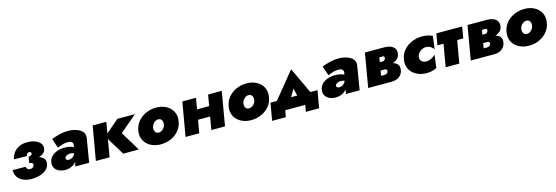

<svg xmlns="http://www.w3.org/2000/svg" viewBox="24 -1461 7278 2513"><g transform="rotate(-15 3663.0 -204.0)"><path d="M295 -229Q355 -227 405.5 -235.5Q456 -244 489 -267.5Q522 -291 528 -333Q534 -378 506 -408.5Q478 -439 431.5 -454.5Q385 -470 335 -470Q274 -470 227 -449Q180 -428 150.5 -389.5Q121 -351 111 -298L284 -296Q286 -309 291.5 -318.5Q297 -328 306 -333Q315 -338 326 -338Q335 -338 341.5 -334Q348 -330 351 -324.5Q354 -319 353 -312Q351 -298 336.5 -290.5Q322 -283 305 -281ZM270 10Q328 10 381.5 -6Q435 -22 471 -54Q507 -86 513 -134Q520 -182 490 -210Q460 -238 409 -250Q358 -262 300 -260L291 -199Q306 -198 317.5 -194Q329 -190 335 -182.5Q341 -175 339 -161Q338 -149 330 -140Q322 -131 309.5 -125.5Q297 -120 280 -120Q260 -120 248 -132Q236 -144 230 -165L56 -166Q58 -81 115.5 -35.5Q173 10 270 10Z M765 -138Q767 -151 778.5 -160.5Q790 -170 805.5 -175.5Q821 -181 836 -181Q867 -182 888 -173Q909 -164 928 -147L939 -232Q913 -253 870.5 -264.5Q828 -276 785 -275Q732 -275 685.5 -258Q639 -241 608.5 -209.5Q578 -178 572 -131Q566 -86 585.5 -54.5Q605 -23 642 -6.5Q679 10 726 10Q773 9 810 -8Q847 -25 872 -56Q897 -87 906 -129L898 -190Q892 -164 877.5 -145Q863 -126 843 -116Q823 -106 800 -107Q786 -107 775 -115Q764 -123 765 -138ZM705 -297Q731 -308 773.5 -321.5Q816 -335 861 -332Q882 -331 895 -323Q908 -315 912.5 -302.5Q917 -290 914 -273L863 0H1049L1102 -320Q1109 -360 1093 -389Q1077 -418 1045 -437Q1013 -456 972.5 -465.5Q932 -475 889 -475Q829 -475 770.5 -460Q712 -445 662 -426Z M1220 -460 1140 0H1326L1405 -460ZM1555 -460 1342 -277 1511 0H1722L1562 -264L1793 -460Z M1778 -231Q1768 -159 1798.5 -104.5Q1829 -50 1887 -20Q1945 10 2019 10Q2096 10 2161 -19.5Q2226 -49 2269.5 -103Q2313 -157 2322 -230Q2332 -303 2302 -357Q2272 -411 2214.5 -441Q2157 -471 2082 -471Q2006 -471 1940.5 -441.5Q1875 -412 1831.5 -358Q1788 -304 1778 -231ZM1976 -229Q1981 -253 1995 -273Q2009 -293 2029.5 -305Q2050 -317 2071 -316Q2092 -315 2105 -303Q2118 -291 2123 -272Q2128 -253 2124 -231Q2120 -207 2105.5 -187.5Q2091 -168 2071 -156.5Q2051 -145 2029 -146Q2009 -147 1996 -158.5Q1983 -170 1978 -189Q1973 -208 1976 -229Z M2431 -175H2815L2839 -310H2455ZM2784 -460 2705 0H2890L2969 -460ZM2435 -460 2355 0H2541L2620 -460Z M3002 -231Q2992 -159 3022.5 -104.5Q3053 -50 3111 -20Q3169 10 3243 10Q3320 10 3385 -19.5Q3450 -49 3493.5 -103Q3537 -157 3546 -230Q3556 -303 3526 -357Q3496 -411 3438.5 -441Q3381 -471 3306 -471Q3230 -471 3164.5 -441.5Q3099 -412 3055.5 -358Q3012 -304 3002 -231ZM3200 -229Q3205 -253 3219 -273Q3233 -293 3253.5 -305Q3274 -317 3295 -316Q3316 -315 3329 -303Q3342 -291 3347 -272Q3352 -253 3348 -231Q3344 -207 3329.5 -187.5Q3315 -168 3295 -156.5Q3275 -145 3253 -146Q3233 -147 3220 -158.5Q3207 -170 3202 -189Q3197 -208 3200 -229Z M3883 -246 3936 -28 4117 -77 3919 -498 3581 -84 3757 -31ZM3977 0 3960 90H4141L4182 -145H3545L3504 90H3689L3706 0Z M4430 -138Q4432 -151 4443.5 -160.5Q4455 -170 4470.5 -175.5Q4486 -181 4501 -181Q4532 -182 4553 -173Q4574 -164 4593 -147L4604 -232Q4578 -253 4535.5 -264.5Q4493 -276 4450 -275Q4397 -275 4350.5 -258Q4304 -241 4273.5 -209.5Q4243 -178 4237 -131Q4231 -86 4250.5 -54.5Q4270 -23 4307 -6.5Q4344 10 4391 10Q4438 9 4475 -8Q4512 -25 4537 -56Q4562 -87 4571 -129L4563 -190Q4557 -164 4542.5 -145Q4528 -126 4508 -116Q4488 -106 4465 -107Q4451 -107 4440 -115Q4429 -123 4430 -138ZM4370 -297Q4396 -308 4438.5 -321.5Q4481 -335 4526 -332Q4547 -331 4560 -323Q4573 -315 4577.5 -302.5Q4582 -290 4579 -273L4528 0H4714L4767 -320Q4774 -360 4758 -389Q4742 -418 4710 -437Q4678 -456 4637.5 -465.5Q4597 -475 4554 -475Q4494 -475 4435.5 -460Q4377 -445 4327 -426Z M4979 -240 4971 -179 5104 -178Q5112 -178 5118 -175.5Q5124 -173 5127.5 -168.5Q5131 -164 5132 -158Q5133 -152 5131 -146Q5128 -133 5115 -121.5Q5102 -110 5082 -110H4959L4938 0H5147Q5215 0 5257 -34.5Q5299 -69 5305 -124Q5310 -169 5289 -194Q5268 -219 5231 -229.5Q5194 -240 5152 -240ZM4979 -221H5155Q5195 -222 5231 -233.5Q5267 -245 5292 -270Q5317 -295 5322 -334Q5328 -378 5308 -405.5Q5288 -433 5254 -446.5Q5220 -460 5180 -460H5018L4997 -351L5124 -350Q5132 -350 5136.5 -345Q5141 -340 5142.5 -333Q5144 -326 5142 -319Q5140 -311 5134.5 -303.5Q5129 -296 5121.5 -291.5Q5114 -287 5104 -287L4988 -286ZM4909 -460 4830 0H5015L5094 -460Z M5576 -229Q5581 -255 5599.5 -276Q5618 -297 5644 -309.5Q5670 -322 5697 -322Q5726 -322 5754 -307.5Q5782 -293 5801 -264L5825 -441Q5796 -453 5764 -461.5Q5732 -470 5686 -470Q5608 -470 5541.5 -441Q5475 -412 5431 -358.5Q5387 -305 5377 -231Q5367 -158 5398 -104Q5429 -50 5488 -20Q5547 10 5622 10Q5668 10 5699.5 1Q5731 -8 5759 -21L5782 -197Q5755 -171 5721 -154.5Q5687 -138 5651 -139Q5625 -140 5606.5 -151.5Q5588 -163 5579.5 -183Q5571 -203 5576 -229Z M5877 -460 5850 -305H6200L6227 -460ZM5956 -440 5880 0H6065L6141 -440Z M6369 -240 6361 -179 6494 -178Q6502 -178 6508 -175.5Q6514 -173 6517.5 -168.5Q6521 -164 6522 -158Q6523 -152 6521 -146Q6518 -133 6505 -121.5Q6492 -110 6472 -110H6349L6328 0H6537Q6605 0 6647 -34.5Q6689 -69 6695 -124Q6700 -169 6679 -194Q6658 -219 6621 -229.5Q6584 -240 6542 -240ZM6369 -221H6545Q6585 -222 6621 -233.5Q6657 -245 6682 -270Q6707 -295 6712 -334Q6718 -378 6698 -405.5Q6678 -433 6644 -446.5Q6610 -460 6570 -460H6408L6387 -351L6514 -350Q6522 -350 6526.5 -345Q6531 -340 6532.5 -333Q6534 -326 6532 -319Q6530 -311 6524.5 -303.5Q6519 -296 6511.5 -291.5Q6504 -287 6494 -287L6378 -286ZM6299 -460 6220 0H6405L6484 -460Z M6767 -231Q6757 -159 6787.5 -104.5Q6818 -50 6876 -20Q6934 10 7008 10Q7085 10 7150 -19.5Q7215 -49 7258.5 -103Q7302 -157 7311 -230Q7321 -303 7291 -357Q7261 -411 7203.5 -441Q7146 -471 7071 -471Q6995 -471 6929.5 -441.5Q6864 -412 6820.5 -358Q6777 -304 6767 -231ZM6965 -229Q6970 -253 6984 -273Q6998 -293 7018.5 -305Q7039 -317 7060 -316Q7081 -315 7094 -303Q7107 -291 7112 -272Q7117 -253 7113 -231Q7109 -207 7094.5 -187.5Q7080 -168 7060 -156.5Q7040 -145 7018 -146Q6998 -147 6985 -158.5Q6972 -170 6967 -189Q6962 -208 6965 -229Z"/></g></svg>

Font: Jost Black
Style: Italic
Weight: 900
Italic angle: -5°
Version: Version 3.710